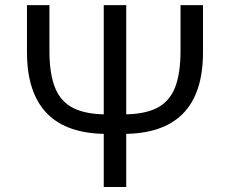

<svg xmlns="http://www.w3.org/2000/svg" viewBox="-20 -748 920 768"><path d="M702.1 -727.5H792V-539.6Q792 -457 772 -395.8Q752 -334.5 711.9 -293.7Q671.9 -252.9 612.1 -232.7Q552.2 -212.4 472.7 -212.4H407.2Q328.1 -212.4 268.3 -232.7Q208.5 -252.9 168.5 -293.7Q128.4 -334.5 108.2 -395.8Q87.9 -457 87.9 -539.6V-727.5H177.7V-544.9Q177.7 -452.6 200.4 -396.7Q223.1 -340.8 273.4 -315.7Q323.7 -290.5 406.7 -290.5H473.1Q556.6 -290.5 606.9 -315.7Q657.2 -340.8 679.7 -396.7Q702.1 -452.6 702.1 -544.9ZM395 -727.5H484.9V0H395Z"/></svg>

Font: Adwaita Sans
Style: Regular
Weight: 400
Designer: Rasmus Andersson
Foundry: rsms
Version: Version 4.001;git-9221beed3